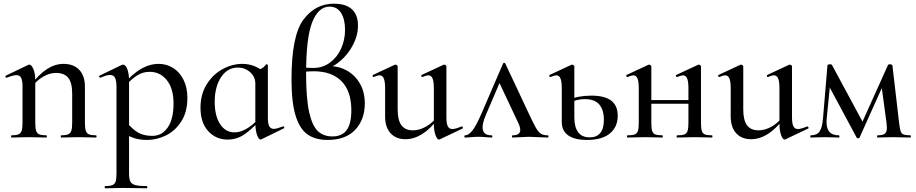

<svg xmlns="http://www.w3.org/2000/svg" viewBox="-20 -745 4964 1040"><path d="M312 -12Q337 -12 349.5 -17.5Q362 -23 366.5 -37.5Q371 -52 371 -81V-238Q371 -296 350 -323Q329 -350 283 -350Q248 -350 212.5 -329Q177 -308 152 -273L148 -285Q232 -399 324 -399Q379 -399 409.5 -366.5Q440 -334 440 -276V-81Q440 -52 444.5 -37.5Q449 -23 461.5 -17.5Q474 -12 500 -12Q503 -12 503 -6Q503 0 500 0Q476 0 461 -1L406 -2L351 -1Q336 0 312 0Q309 0 309 -6Q309 -12 312 -12ZM43 -12Q68 -12 80.5 -17.5Q93 -23 97.5 -37.5Q102 -52 102 -81V-276Q102 -309 94.5 -323.5Q87 -338 69 -338Q52 -338 16 -324H14Q11 -324 9.5 -329Q8 -334 11 -335L134 -394L140 -395Q150 -395 160.5 -371.5Q171 -348 171 -310V-81Q171 -52 175.5 -37.5Q180 -23 192.5 -17.5Q205 -12 231 -12Q234 -12 234 -6Q234 0 231 0Q207 0 192 -1L137 -2L81 -1Q67 0 43 0Q40 0 40 -6Q40 -12 43 -12Z M550 263Q576 263 589 257.5Q602 252 606.5 238Q611 224 611 194V-274Q611 -308 603 -323.5Q595 -339 576 -339Q557 -339 525 -324H524Q520 -324 517.5 -329Q515 -334 519 -335L639 -393Q643 -395 646 -395Q660 -395 669.5 -371Q679 -347 679 -304V194Q679 224 686 238Q693 252 713 257.5Q733 263 775 263Q778 263 778 269Q778 275 775 275Q740 275 720 274L645 273L589 274Q575 275 550 275Q547 275 547 269Q547 263 550 263ZM646 -25 667 -82Q696 -46 727 -27.5Q758 -9 805 -9Q857 -9 888.5 -54.5Q920 -100 920 -184Q920 -266 883.5 -311Q847 -356 791 -356Q753 -356 722 -336Q691 -316 656 -277L647 -286Q697 -345 744 -372Q791 -399 840 -399Q882 -399 917.5 -377Q953 -355 974 -313Q995 -271 995 -215Q995 -138 961.5 -86.5Q928 -35 878 -11Q828 13 778 13Q740 13 711.5 4.5Q683 -4 646 -25Z M1066 -162Q1066 -234 1099.5 -288Q1133 -342 1185.5 -370.5Q1238 -399 1293 -399Q1328 -399 1360 -386Q1392 -373 1414 -350L1363 -292Q1363 -329 1335 -354Q1307 -379 1268 -379Q1212 -379 1177.5 -327Q1143 -275 1143 -193Q1143 -118 1172 -73Q1201 -28 1251 -28Q1310 -28 1380 -100L1388 -93Q1344 -45 1303.5 -17Q1263 11 1212 11Q1150 11 1108 -34.5Q1066 -80 1066 -162ZM1363 -81V-360Q1387 -368 1399 -375Q1411 -382 1421 -396Q1422 -397 1424 -397Q1426 -397 1428.5 -395.5Q1431 -394 1431 -393V-107Q1431 -75 1438.5 -61Q1446 -47 1464 -47Q1477 -47 1513 -60L1515 -61Q1518 -61 1519.5 -56Q1521 -51 1518 -50L1395 10L1391 11Q1381 11 1372 -15Q1363 -41 1363 -81Z M1956 -185Q1956 -97 1904 -42Q1852 13 1755 13Q1688 13 1645.5 -17Q1603 -47 1581 -119Q1559 -191 1559 -316Q1559 -552 1623.5 -638.5Q1688 -725 1788 -725Q1854 -725 1886.5 -694.5Q1919 -664 1919 -607Q1919 -554 1892.5 -502.5Q1866 -451 1822.5 -414Q1779 -377 1730 -365L1764 -387Q1816 -387 1860 -362Q1904 -337 1930 -291.5Q1956 -246 1956 -185ZM1883 -148Q1883 -251 1830 -305Q1777 -359 1679 -359Q1641 -359 1621 -354V-380Q1641 -377 1678 -377Q1727 -377 1766 -405Q1805 -433 1827 -480.5Q1849 -528 1849 -583Q1849 -641 1827.5 -675Q1806 -709 1765 -709Q1705 -709 1671.5 -625.5Q1638 -542 1638 -346Q1638 -212 1654.5 -138Q1671 -64 1701.5 -35Q1732 -6 1780 -6Q1833 -6 1858 -40.5Q1883 -75 1883 -148Z M2066 -114V-266Q2066 -303 2059 -320Q2052 -337 2036 -337Q2025 -337 2005 -328H2003Q2000 -328 1998.5 -333Q1997 -338 2000 -339L2118 -394L2122 -395Q2125 -395 2129.5 -392Q2134 -389 2134 -385V-152Q2134 -94 2154.5 -66.5Q2175 -39 2217 -39Q2252 -39 2288 -59.5Q2324 -80 2349 -115L2354 -104Q2270 9 2176 9Q2125 9 2095.5 -23.5Q2066 -56 2066 -114ZM2431 -46Q2446 -46 2480 -60H2481Q2485 -60 2487 -55.5Q2489 -51 2486 -49L2362 10L2358 11Q2348 11 2339 -13Q2330 -37 2330 -76V-266Q2330 -303 2323 -320Q2316 -337 2300 -337Q2289 -337 2268 -328H2266Q2263 -328 2262 -333Q2261 -338 2264 -339L2382 -394L2386 -395Q2390 -395 2394 -392Q2398 -389 2398 -385V-110Q2398 -76 2405.5 -61Q2413 -46 2431 -46Z M2500 -12Q2518 -12 2538.5 -37.5Q2559 -63 2589 -132L2705 -401Q2707 -405 2711 -405Q2715 -405 2717 -401L2841 -137Q2868 -79 2881.5 -55Q2895 -31 2909 -21.5Q2923 -12 2946 -12Q2951 -12 2951 -6Q2951 0 2946 0Q2929 0 2895 -2Q2861 -4 2845 -4Q2830 -4 2800 -2Q2770 0 2757 0Q2753 0 2753 -6Q2753 -12 2757 -12Q2798 -12 2798 -41Q2798 -58 2785 -84L2680 -307L2710 -352L2612 -123Q2594 -81 2594 -55Q2594 -12 2642 -12Q2647 -12 2647 -6Q2647 0 2642 0Q2631 0 2611 -2Q2591 -4 2573 -4Q2552 -4 2532 -2Q2514 0 2500 0Q2495 0 2495 -6Q2495 -12 2500 -12Z M3023 -84V-266Q3023 -303 3016 -320Q3009 -337 2993 -337Q2985 -337 2962 -328H2960Q2957 -328 2955.5 -333Q2954 -338 2957 -339L3075 -394L3079 -395Q3082 -395 3086.5 -392Q3091 -389 3091 -385V-109Q3091 -57 3111.5 -29Q3132 -1 3174 -1Q3251 -1 3251 -97Q3251 -149 3226.5 -178.5Q3202 -208 3148 -208Q3105 -208 3067 -189L3061 -204Q3112 -227 3183 -227Q3255 -227 3290.5 -200Q3326 -173 3326 -118Q3326 -57 3283.5 -22Q3241 13 3160 13Q3093 13 3058 -11.5Q3023 -36 3023 -84Z M3648 -12Q3675 -12 3687.5 -17Q3700 -22 3704.5 -36.5Q3709 -51 3709 -81V-266Q3709 -303 3702 -320Q3695 -337 3679 -337Q3671 -337 3648 -328H3646Q3643 -328 3641.5 -333Q3640 -338 3643 -339L3761 -394L3765 -395Q3768 -395 3772.5 -392Q3777 -389 3777 -385V-81Q3777 -50 3781.5 -36Q3786 -22 3798 -17Q3810 -12 3837 -12Q3839 -12 3839 -6Q3839 0 3837 0Q3811 0 3797 -1L3744 -2L3689 -1Q3674 0 3648 0Q3645 0 3645 -6Q3645 -12 3648 -12ZM3379 -12Q3406 -12 3418.5 -17Q3431 -22 3435.5 -36.5Q3440 -51 3440 -81V-266Q3440 -303 3433 -320Q3426 -337 3410 -337Q3402 -337 3379 -328H3377Q3374 -328 3372.5 -333Q3371 -338 3374 -339L3492 -394L3496 -395Q3499 -395 3503.5 -392Q3508 -389 3508 -385V-81Q3508 -50 3512.5 -36Q3517 -22 3529 -17Q3541 -12 3568 -12Q3570 -12 3570 -6Q3570 0 3568 0Q3542 0 3528 -1L3475 -2L3421 -1Q3406 0 3379 0Q3376 0 3376 -6Q3376 -12 3379 -12ZM3472 -203H3741V-183H3472Z M3938 -114V-266Q3938 -303 3931 -320Q3924 -337 3908 -337Q3897 -337 3877 -328H3875Q3872 -328 3870.5 -333Q3869 -338 3872 -339L3990 -394L3994 -395Q3997 -395 4001.5 -392Q4006 -389 4006 -385V-152Q4006 -94 4026.5 -66.5Q4047 -39 4089 -39Q4124 -39 4160 -59.5Q4196 -80 4221 -115L4226 -104Q4142 9 4048 9Q3997 9 3967.5 -23.5Q3938 -56 3938 -114ZM4303 -46Q4318 -46 4352 -60H4353Q4357 -60 4359 -55.5Q4361 -51 4358 -49L4234 10L4230 11Q4220 11 4211 -13Q4202 -37 4202 -76V-266Q4202 -303 4195 -320Q4188 -337 4172 -337Q4161 -337 4140 -328H4138Q4135 -328 4134 -333Q4133 -338 4136 -339L4254 -394L4258 -395Q4262 -395 4266 -392Q4270 -389 4270 -385V-110Q4270 -76 4277.5 -61Q4285 -46 4303 -46Z M4911 0Q4884 0 4869 -1L4817 -2L4768 -1Q4756 0 4733 0Q4731 0 4731 -6Q4731 -12 4733 -12Q4761 -12 4772.5 -20.5Q4784 -29 4784 -54Q4784 -59 4782 -79L4753 -294L4791 -345L4636 0Q4635 4 4628 4Q4623 4 4620 0L4467 -285L4480 -323L4458 -104Q4457 -97 4457 -85Q4457 -47 4473.5 -29.5Q4490 -12 4524 -12Q4527 -12 4527 -6Q4527 0 4524 0Q4502 0 4490 -1L4448 -2L4406 -1Q4394 0 4372 0Q4369 0 4369 -6Q4369 -12 4372 -12Q4405 -12 4419.5 -33Q4434 -54 4438 -104L4462 -391Q4462 -394 4466.5 -395.5Q4471 -397 4476 -397Q4483 -397 4486 -394L4658 -75L4640 -60L4790 -393Q4793 -397 4799 -397Q4805 -397 4809.5 -395Q4814 -393 4814 -390L4850 -81Q4854 -48 4858 -35Q4862 -22 4873.5 -17Q4885 -12 4911 -12Q4914 -12 4914 -6Q4914 0 4911 0Z"/></svg>

Font: Cormorant Infant Medium
Style: Regular
Weight: 500
Designer: Christian Thalmann (Catharsis Fonts)
Foundry: Catharsis Fonts
Version: Version 4.000